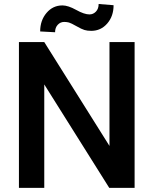

<svg xmlns="http://www.w3.org/2000/svg" viewBox="-20 -916 750 936"><path d="M72.3 0ZM636.2 0H512.7L195.8 -504.4V0H72.3V-710.9H195.8L513.7 -204.6V-710.9H636.2ZM533.7 -890.6Q533.7 -836.9 502.7 -801.3Q471.7 -765.6 424.8 -765.6Q405.8 -765.6 391.8 -769.8Q377.9 -773.9 352.3 -788.6Q326.7 -803.2 316.2 -806.2Q305.7 -809.1 293 -809.1Q274.4 -809.1 261.5 -795.2Q248.5 -781.2 248.5 -758.8L175.8 -762.7Q175.8 -816.4 206.8 -853Q237.8 -889.6 284.2 -889.6Q312 -889.6 351.3 -867.7Q390.6 -845.7 416 -845.7Q434.6 -845.7 447.8 -859.6Q460.9 -873.5 460.9 -896.5Z"/></svg>

Font: Roboto Medium
Style: Regular
Weight: 500
Designer: Google
Version: Version 2.134; 2016; ttfautohint (v1.6)